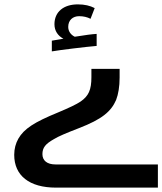

<svg xmlns="http://www.w3.org/2000/svg" viewBox="-20 -630 742 878"><path d="M217 -444V-395C251 -401 373 -416 422 -420V-475C403 -474 370 -470 322 -462C305 -470 292 -486 292 -507C292 -538 313 -556 342 -556C361 -556 379 -552 394 -544L413 -593C392 -604 367 -610 336 -610C271 -610 229 -576 229 -519C229 -489 245 -466 270 -453ZM236 228H702V122H234C195 122 174 104 174 75C174 45 188 28 227 6C246 -6 284 -22 341 -44C447 -85 488 -120 511 -173C521 -199 527 -234 527 -275V-315H398V-277C398 -219 385 -191 349 -166C330 -153 296 -137 246 -116C136 -71 90 -41 64 4C52 25 45 50 45 78C45 173 114 228 236 228Z"/></svg>

Font: Noto Kufi Arabic SemiBold
Style: Regular
Weight: 600
Designer: Monotype Design Team, David Williams, Khaled Hosny
Foundry: Google LLC
Version: Version 2.109